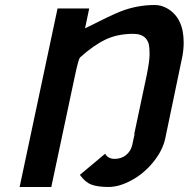

<svg xmlns="http://www.w3.org/2000/svg" viewBox="-20 -744 751 764"><path d="M398.4 -132.3Q409.7 -111.8 436.3 -111.8Q462.9 -111.8 481.7 -127.2Q500.5 -142.6 505.9 -166L515.6 -210.9H514.2L564.5 -448.2Q575.2 -502.4 575.2 -527.8Q575.2 -553.2 572.3 -566.9Q569.3 -580.6 559.6 -591.8Q543 -609.4 510.7 -609.4Q448.2 -609.4 400.6 -586.9Q353 -564.5 298.8 -515.6Q292.5 -509.8 279.3 -447.8L184.1 0H58.1L209 -710.4H335L318.4 -631.3Q425.8 -685.5 460.4 -698.7Q525.9 -724.1 595.7 -724.1Q622.1 -724.1 646.5 -710Q710.9 -671.9 710.9 -574.7Q710.9 -543.5 704.1 -512.2L637.7 -193.8Q627.4 -145.5 590.3 -99.6Q553.2 -53.7 503.9 -26.9Q454.6 0 411.9 0Q369.1 0 343.8 -9.5Q318.4 -19 297.9 -48.3Z"/></svg>

Font: Tuffy
Style: BoldItalic
Weight: 700
Italic angle: -12°
Designer: Thatcher Ulrich, Karoly Barta, Michael Everson
Version: Version 001.271